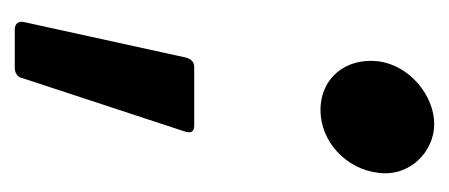

<svg xmlns="http://www.w3.org/2000/svg" viewBox="-194 -325 608 260"><g transform="rotate(90 110.0 -195.0)"><path d="M129 -325C172 -325 209 -360 214 -403C220 -445 186 -479 148 -479C109 -479 68 -445 63 -403C58 -360 85 -325 129 -325ZM20 89H72C79 89 85 85 86 78L158 -141C161 -150 158 -154 150 -154H71C64 -154 60 -150 58 -143L10 76C8 84 12 89 20 89Z"/></g></svg>

Font: Barlow Semi Condensed SemiBold
Style: Italic
Weight: 600
Width: 4
Italic angle: -7°
Designer: Jeremy Tribby
Foundry: Tribby Type
Version: Version 1.422;hotconv 1.0.109;makeotfexe 2.5.65596